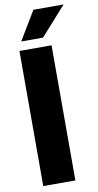

<svg xmlns="http://www.w3.org/2000/svg" viewBox="-101 -974 522 1018"><g transform="rotate(-10 159.5 -465.0)"><path d="M218.8 -727.5V0H45.9V-727.5ZM64 -775.4 156.7 -929.7H319.3L181.2 -775.4Z"/></g></svg>

Font: Inter Display Extra Bold
Style: Regular
Weight: 800
Designer: Rasmus Andersson
Foundry: rsms
Version: Version 4.000;git-4fc901f